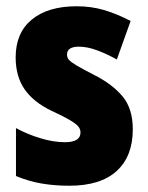

<svg xmlns="http://www.w3.org/2000/svg" viewBox="-20 -583 472 613"><path d="M404 -170Q404 -84 352.5 -37Q301 10 201 10Q155 10 113.5 3Q72 -4 31 -21V-174Q68 -154 109.5 -141.5Q151 -129 187 -129Q237 -129 237 -160Q237 -170 230.5 -178.5Q224 -187 204 -199Q184 -211 143 -230Q87 -257 58.5 -298Q30 -339 30 -400Q30 -478 81.5 -520.5Q133 -563 225 -563Q271 -563 312 -551Q353 -539 397 -516L353 -393Q323 -410 291 -422Q259 -434 232 -434Q194 -434 194 -409Q194 -399 200 -392Q206 -385 224.5 -374Q243 -363 282 -343Q339 -314 371.5 -275Q404 -236 404 -170Z"/></svg>

Font: Noto Sans Gujarati UI Condensed Black
Style: Regular
Weight: 900
Width: 3
Designer: Jelle Bosma - Monotype Design Team, Universal Thirst
Foundry: Monotype Imaging Inc.
Version: Version 2.106; ttfautohint (v1.8.4.7-5d5b)